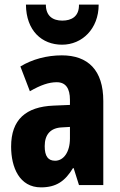

<svg xmlns="http://www.w3.org/2000/svg" viewBox="-20 -799 520 829"><path d="M406 -779H321C322 -728 289 -710 249 -710C208 -710 178 -730 178 -779H92C93 -666 161 -606 248 -606C334 -606 406 -674 406 -779ZM247 -560C182 -560 119 -543 68 -512L109 -405C156 -432 191 -444 225 -444C264 -444 282 -417 282 -368V-346L211 -343C92 -338 28 -283 28 -166C28 -76 64 10 157 10C223 10 261 -17 295 -73H298L321 0H426V-363C426 -496 360 -560 247 -560ZM248 -249 282 -251V-201C282 -143 255 -105 218 -105C188 -105 173 -124 173 -168C173 -218 198 -247 248 -249Z"/></svg>

Font: Noto Sans Sinhala UI ExtraCondensed ExtraBold
Style: Regular
Weight: 800
Width: 2
Designer: Jelle Bosma - Monotype Design Team
Foundry: Monotype Imaging Inc.
Version: Version 2.006